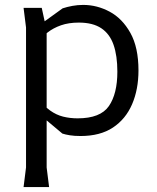

<svg xmlns="http://www.w3.org/2000/svg" viewBox="-20 -542 638 782"><path d="M308 12Q283 12 264.5 9Q246 6 234 2L135 -81V-142Q159 -110 184 -92Q209 -74 237 -67Q265 -60 296 -60Q389 -60 423.5 -110Q458 -160 458 -250Q458 -315 442.5 -359.5Q427 -404 392.5 -427Q358 -450 301 -450Q260 -450 228.5 -439Q197 -428 173.5 -409.5Q150 -391 131 -369V-433L235 -508Q253 -514 274.5 -518Q296 -522 319 -522Q375 -522 426.5 -494.5Q478 -467 511 -408Q544 -349 544 -255Q544 -178 518 -117.5Q492 -57 440 -22.5Q388 12 308 12ZM76 220 86 140V-430L76 -510H150L170 -418V140L180 220Z"/></svg>

Font: AR One Sans
Style: Regular
Weight: 400
Designer: Niteesh Yadav
Foundry: Niteesh Yadav
Version: Version 1.001;gftools[0.9.33]